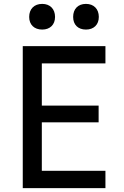

<svg xmlns="http://www.w3.org/2000/svg" viewBox="-20 -967 640 987"><path d="M422 -815C462 -815 488 -840 488 -880C488 -921 462 -947 422 -947C381 -947 356 -921 356 -880C356 -840 381 -815 422 -815ZM197 -815C237 -815 263 -840 263 -880C263 -921 237 -947 197 -947C156 -947 130 -921 130 -880C130 -840 156 -815 197 -815ZM97 0H522V-89H195V-338H487V-424H195V-641H522V-730H97Z"/></svg>

Font: JetBrains Mono Medium
Style: Regular
Weight: 436
Monospace: yes
Designer: Philipp Nurullin, Konstantin Bulenkov
Foundry: JetBrains
Version: Version 2.305